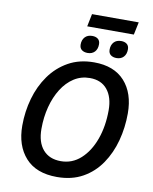

<svg xmlns="http://www.w3.org/2000/svg" viewBox="-107 -1093 939 1182"><g transform="rotate(10 363.0 -502.5)"><path d="M331.1 9.8Q201.2 9.8 134 -65.2Q66.9 -140.1 66.9 -265.1Q66.9 -352.5 90.1 -434.8Q113.3 -517.1 159.9 -582.5Q206.5 -647.9 275.4 -686.5Q344.2 -725.1 435.5 -725.1Q560.5 -725.1 627.2 -651.4Q693.8 -577.6 693.8 -451.2Q693.8 -362.8 671.9 -280.5Q649.9 -198.2 605.2 -132.6Q560.5 -66.9 492.2 -28.6Q423.8 9.8 331.1 9.8ZM337.9 -90.3Q408.7 -90.3 461.9 -138.4Q515.1 -186.5 544.7 -268.1Q574.2 -349.6 574.2 -450.2Q574.2 -531.7 535.9 -578.6Q497.6 -625.5 426.8 -625.5Q371.6 -625.5 327.4 -596.9Q283.2 -568.4 251.7 -518.3Q220.2 -468.3 203.4 -403.6Q186.5 -338.9 186.5 -266.1Q186.5 -182.1 226.3 -136.2Q266.1 -90.3 337.9 -90.3ZM354.5 -936 370.6 -1015.1H662.6L646 -936ZM384.8 -774.9Q362.8 -774.9 348.4 -785.6Q334 -796.4 334 -819.3Q334 -847.7 350.3 -865.5Q366.7 -883.3 396 -883.3Q418 -883.3 431.6 -872.6Q445.3 -861.8 445.3 -839.4Q445.3 -809.6 429 -792.2Q412.6 -774.9 384.8 -774.9ZM565.4 -774.9Q543.9 -774.9 529.5 -785.6Q515.1 -796.4 515.1 -819.3Q515.1 -847.7 531.2 -865.5Q547.4 -883.3 577.1 -883.3Q598.6 -883.3 612.3 -872.6Q626 -861.8 626 -839.4Q626 -809.6 609.6 -792.2Q593.3 -774.9 565.4 -774.9Z"/></g></svg>

Font: Open Sans SemiBold
Style: Italic
Weight: 600
Italic angle: -12°
Designer: Monotype Design Team
Foundry: Monotype Imaging Inc.
Version: Version 3.003; ttfautohint (v1.8.4)